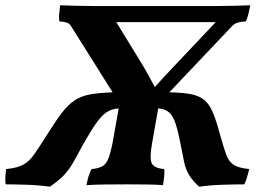

<svg xmlns="http://www.w3.org/2000/svg" viewBox="-47 -699 1009 728"><path d="M142 9Q102 3 55 1.5Q8 0 -25 0Q-28 -12 -26.5 -31.5Q-25 -51 -24 -58Q18 -62 41 -74.5Q64 -87 82.5 -113.5Q101 -140 130 -186Q163 -239 187 -270.5Q211 -302 236 -318.5Q261 -335 294.5 -341Q328 -347 380 -349L223 -599Q217 -610 205.5 -613.5Q194 -617 178 -618Q176 -630 177.5 -646.5Q179 -663 181 -679Q204 -678 243.5 -677Q283 -676 323 -676H759Q800 -676 839.5 -677Q879 -678 902 -679Q899 -663 895 -646.5Q891 -630 885 -618Q868 -617 855 -613.5Q842 -610 831 -598L595 -349Q645 -348 676.5 -342Q708 -336 727.5 -320Q747 -304 760.5 -271.5Q774 -239 788 -186Q801 -140 810.5 -113.5Q820 -87 838.5 -74.5Q857 -62 898 -58Q896 -51 891 -31.5Q886 -12 879 0Q846 0 797.5 1.5Q749 3 708 9Q681 -16 669 -37Q657 -58 651.5 -83Q646 -108 639 -146Q629 -199 619 -229.5Q609 -260 594 -273Q579 -286 553 -288L530 -158Q519 -98 528.5 -79.5Q538 -61 576 -58Q577 -47 575.5 -30.5Q574 -14 571 3Q547 1 512 0.5Q477 0 436 0Q395 0 352.5 0.5Q310 1 281 3Q287 -33 300 -58Q325 -60 340 -68Q355 -76 363.5 -97Q372 -118 380 -158L403 -288Q376 -286 356.5 -273Q337 -260 316 -229.5Q295 -199 265 -146Q244 -106 229.5 -81Q215 -56 196 -35.5Q177 -15 142 9ZM486 -465Q505 -434 518 -409.5Q531 -385 540 -369Q554 -385 574.5 -407Q595 -429 631 -467L771 -615H394Z"/></svg>

Font: Vollkorn
Style: Bold Italic
Weight: 700
Italic angle: -11°
Designer: Friedrich Althausen
Foundry: Friedrich Althausen
Version: Version 5.000; ttfautohint (v1.8.3)